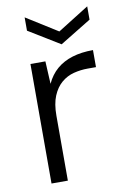

<svg xmlns="http://www.w3.org/2000/svg" viewBox="-82 -760 534 810"><g transform="rotate(-10 185.0 -355.0)"><path d="M72 0V-512H136L141 -415Q158 -452 186 -476Q214 -500 253 -512Q292 -524 342 -524V-451H306Q276 -451 246.5 -443.5Q217 -436 193.5 -416Q170 -396 156 -362.5Q142 -329 142 -278V0ZM216 -571 82 -653V-710L216 -626L350 -710V-653Z"/></g></svg>

Font: DM Sans 12pt Light
Style: Regular
Weight: 300
Version: Version 4.004;gftools[0.9.30]